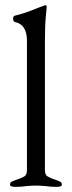

<svg xmlns="http://www.w3.org/2000/svg" viewBox="-20 -725 280 748"><path d="M19 -6Q19 -13 24.5 -16.5Q30 -20 42 -24Q64 -31 74.5 -37.5Q85 -44 85 -62V-566Q85 -629 39 -639Q35 -640 33 -643.5Q31 -647 31 -652Q31 -662 38 -664Q77 -673 127 -694L151 -703Q155 -705 157 -705Q159 -705 160.5 -702.5Q162 -700 162 -698Q162 -692 158.5 -660Q155 -628 155 -562V-62Q155 -44 165.5 -37.5Q176 -31 198 -24Q210 -20 215.5 -16.5Q221 -13 221 -6Q221 3 201 3Q175 3 158 0Q136 -2 120 -2Q104 -2 82 0Q66 3 39 3Q19 3 19 -6Z"/></svg>

Font: EB Garamond
Style: Regular
Weight: 400
Designer: Georg Duffner and Octavio Pardo
Foundry: Georg Duffner
Version: Version 1.000; ttfautohint (v1.6)